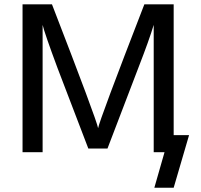

<svg xmlns="http://www.w3.org/2000/svg" viewBox="-20 -715 946 902"><path d="M85.9 0V-694.8H224.1Q434.1 -151.9 440.9 -112.8Q447.8 -151.9 658.2 -694.8H795.9V-80.1H868.2L795.9 167H705.1L752.9 0H702.1V-598.1Q681.2 -528.3 632.8 -403.8L484.9 -17.1H395L250 -396Q189 -560.1 180.2 -598.1V0Z"/></svg>

Font: CMU Bright
Style: SemiBold
Weight: 600
Version: Version 0.7.0